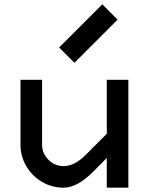

<svg xmlns="http://www.w3.org/2000/svg" viewBox="-20 -870 690 890"><path d="M275 0Q220 0 174.5 -27Q129 -54 102 -99.5Q75 -145 75 -200V-500H175V-200Q175 -159 204.5 -129.5Q234 -100 275 -100Q325 -100 375 -150L475 -250V-500H575V0H475V-138L413 -75Q338 0 275 0ZM454 -850 525 -779 325 -579 254 -650Z"/></svg>

Font: Monoikos Medium
Style: Regular
Weight: 500
Designer: Brian Krent
Version: Version 0.088